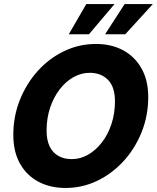

<svg xmlns="http://www.w3.org/2000/svg" viewBox="-20 -920 778 952"><path d="M46 -251Q46 -343 78.5 -424.5Q111 -506 167.5 -568.5Q224 -631 298 -666.5Q372 -702 456 -702Q532 -702 590 -671Q648 -640 681.5 -581Q715 -522 715 -439Q715 -347 682.5 -265.5Q650 -184 593 -121.5Q536 -59 462 -23.5Q388 12 305 12Q229 12 170.5 -19Q112 -50 79 -109Q46 -168 46 -251ZM211 -272Q211 -225 226.5 -193.5Q242 -162 270 -146.5Q298 -131 336 -131Q378 -131 416 -152.5Q454 -174 484.5 -213Q515 -252 532.5 -304.5Q550 -357 550 -418Q550 -489 515.5 -524Q481 -559 425 -559Q383 -559 344.5 -537.5Q306 -516 276 -477Q246 -438 228.5 -386Q211 -334 211 -272ZM321 -750 408 -900H548L421 -750ZM501 -750 598 -900H738L601 -750Z"/></svg>

Font: Radio Canada
Style: Italic
Weight: 400
Italic angle: -12°
Designer: Charles Daoud, Etienne Aubert Bonn, Alexandre Saumier Demers, Jacques Le Bailly
Foundry: Radio-Canada
Version: Version 2.104;gftools[0.9.28.dev5+ged2979d]